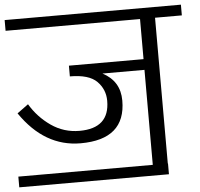

<svg xmlns="http://www.w3.org/2000/svg" viewBox="-64 -786 930 892"><g transform="rotate(-5 401.0 -340.0)"><path d="M617 -680V-493H269V-443Q358 -443 395 -405.5Q432 -368 432 -315Q432 -187 292 -187Q219 -187 160 -228Q101 -269 64 -331L12 -293Q124 -129 292 -129Q502 -129 502 -310Q502 -401 421 -443H617V0H-10V50H688V0H687V-680H812V-730H-10V-680Z"/></g></svg>

Font: Glegoo
Style: Regular
Weight: 400
Version: Version 2.0.1; ttfautohint (v0.9) -r 48 -G 60